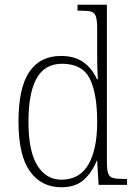

<svg xmlns="http://www.w3.org/2000/svg" viewBox="-20 -780 572 810"><path d="M239 10Q154 10 106 -57.5Q58 -125 58 -267Q58 -409 103.5 -476.5Q149 -544 237 -544Q295 -544 332 -517.5Q369 -491 389 -446H393Q391 -471 390.5 -498Q390 -525 390 -548V-658Q390 -694 384.5 -710.5Q379 -727 364.5 -731Q350 -735 322 -735H307V-760H431V-95Q431 -63 436.5 -48Q442 -33 457.5 -29Q473 -25 503 -25H516V0H396L390 -102H388Q368 -52 333 -21Q298 10 239 10ZM241 -22Q317 -23 353.5 -87Q390 -151 390 -265Q390 -386 358.5 -448.5Q327 -511 242 -511Q169 -511 134.5 -449.5Q100 -388 100 -265Q100 -143 137.5 -82Q175 -21 241 -22Z"/></svg>

Font: Noto Serif Tamil SemiCondensed ExtraLight
Style: Regular
Weight: 200
Width: 4
Designer: Indian Type Foundry, Tom Grace, and the Monotype Design Team
Foundry: Monotype Imaging Inc.
Version: Version 2.004; ttfautohint (v1.8.4.7-5d5b)